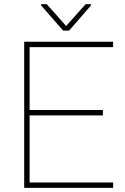

<svg xmlns="http://www.w3.org/2000/svg" viewBox="-20 -914 609 934"><path d="M530.3 -26.4V0H97.7V-710.9H530.3V-684.6H124V-378.9H480.5V-352.5H124V-26.4ZM207.5 -893.6 301.8 -787.6 396.5 -893.6H422.4V-887.2L315.9 -765.1H287.1L179.7 -888.2V-893.6Z"/></svg>

Font: Vazirmatn FD Thin
Style: Regular
Weight: 100
Designer: Saber Rastikerdar
Foundry: Saber Rastikerdar
Version: Version 33.003